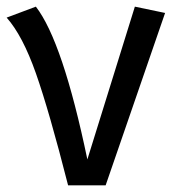

<svg xmlns="http://www.w3.org/2000/svg" viewBox="-25 -558 527 578"><path d="M83 -538Q164 -433 238 -78L381 -538L472 -519L293 0H180Q123 -224 83 -337.5Q43 -451 -5 -505Z"/></svg>

Font: Fira Sans
Style: Regular
Weight: 400
Designer: Carrois Corporate & Edenspiekermann AG
Foundry: Carrois Corporate GbR & Edenspiekermann AG
Version: Version 4.106;PS 004.106;hotconv 1.0.70;makeotf.lib2.5.58329